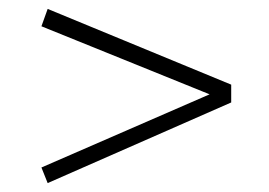

<svg xmlns="http://www.w3.org/2000/svg" viewBox="-20 -571 604 431"><path d="M87 -551 499 -381V-341L87 -160L73 -195L466 -366V-353L73 -512Z"/></svg>

Font: Bitter Thin Light
Style: Regular
Weight: 300
Version: Version 2.002